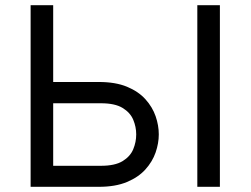

<svg xmlns="http://www.w3.org/2000/svg" viewBox="-20 -720 966 740"><path d="M98 0V-700H185V-404H361Q425 -404 469.2 -385.8Q513.5 -367.5 540.5 -337.5Q567.5 -307.5 579.8 -272Q592 -236.5 592 -202Q592 -168 579.8 -132.5Q567.5 -97 540.5 -67Q513.5 -37 469.2 -18.5Q425 0 361 0ZM185 -81H369Q423 -81 452.5 -99Q482 -117 493.5 -144.8Q505 -172.5 505 -202Q505 -231 493.5 -258.5Q482 -286 452.5 -304Q423 -322 369 -322H185ZM740.5 0V-700H827.5V0Z"/></svg>

Font: Overpass
Style: Regular
Weight: 400
Designer: Delve Withrington, Dave Bailey, Thomas Jockin
Foundry: Delve Fonts LLC
Version: Version 4.000